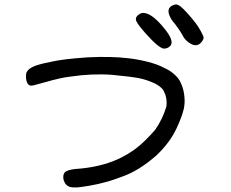

<svg xmlns="http://www.w3.org/2000/svg" viewBox="-20 -737 1040 866"><path d="M377 -478.5Q480.5 -483.4 555.7 -474.6Q595.7 -470.7 643.1 -459Q690.4 -447.3 718.8 -431.6Q746.1 -419.9 765.6 -402.3Q785.2 -384.8 793 -368.2Q806.6 -340.8 810.5 -312Q814.5 -283.2 811.5 -261.7Q808.6 -228.5 777.8 -161.1Q747.1 -93.8 684.6 -35.2Q606.4 33.2 531.2 59.6Q487.3 76.2 458 84Q422.9 93.8 383.8 100.6Q349.6 106.4 328.1 108.4Q306.6 109.4 293 105.5Q285.2 102.5 277.3 94.7Q270.5 86.9 266.6 73.2Q262.7 53.7 271 42Q279.3 30.3 317.4 25.4Q427.7 18.6 510.7 -18.6Q557.6 -40 595.7 -69.3Q633.8 -98.6 679.7 -151.4Q713.9 -200.2 730.5 -256.8Q734.4 -283.2 725.6 -310.5L715.8 -332Q702.1 -348.6 678.7 -360.4Q641.6 -377.9 605 -384.8Q568.4 -391.6 486.3 -399.4Q395.5 -406.2 298.8 -391.6Q257.8 -387.7 179.7 -365.2Q142.6 -354.5 131.8 -352.1Q121.1 -349.6 114.3 -351.6Q100.6 -357.4 97.7 -381.8Q96.7 -392.6 97.7 -402.3Q98.6 -412.1 106.4 -419.9Q114.3 -430.7 139.6 -440.4Q170.9 -451.2 209 -458Q261.7 -470.7 377 -478.5ZM758.8 -712.9Q769.5 -717.8 776.4 -716.8Q783.2 -715.8 793 -709Q803.7 -701.2 825.7 -676.8Q847.7 -652.3 863.3 -631.8Q875 -616.2 886.7 -594.7Q898.4 -573.2 898.4 -566.9Q898.4 -560.5 891.6 -550.8Q884.8 -541 878.9 -538.1Q861.3 -527.3 840.3 -539.6Q819.3 -551.8 808.6 -568.4Q795.9 -593.8 768.6 -629.9Q753.9 -645.5 747.1 -661.1Q728.5 -699.2 758.8 -712.9ZM615.2 -676.8Q625 -680.7 638.7 -676.8Q672.9 -668 719.7 -610.4Q765.6 -555.7 750 -532.2Q739.3 -518.6 720.7 -517.6Q697.3 -517.6 632.8 -590.8Q600.6 -627.9 594.7 -642.1Q588.9 -656.2 600.6 -667Q608.4 -673.8 615.2 -676.8Z"/></svg>

Font: JasonHandwriting4
Style: Regular
Weight: 400
Version: Version 1.01.21